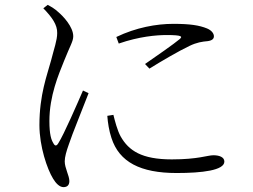

<svg xmlns="http://www.w3.org/2000/svg" viewBox="-20 -747 1040 789"><path d="M458 -595C539 -634 623 -649 692 -649C762 -649 799 -643 831 -630C850 -622 859 -609 859 -598C859 -589 854 -581 834 -578C811 -576 789 -573 758 -558C714 -537 642 -495 594 -465L576 -484C621 -515 697 -568 718 -586C731 -597 729 -603 665 -603C622 -603 552 -597 468 -568ZM446 -275C452 -251 462 -211 476 -186C509 -128 562 -92 686 -92C795 -92 832 -109 857 -109C880 -109 902 -102 902 -83C902 -47 811 -36 706 -36C557 -36 470 -81 438 -180C428 -210 423 -243 421 -271ZM158 -713C194 -676 216 -645 215 -611C215 -581 202 -547 190 -499C174 -439 142 -359 142 -233C142 -145 174 -52 198 -13C210 7 225 22 241 22C257 22 265 13 265 -3C265 -25 246 -56 246 -84C246 -102 253 -126 263 -154C275 -192 324 -311 344 -364L321 -375C299 -324 242 -193 220 -159C212 -145 205 -147 199 -159C191 -172 183 -193 183 -250C183 -353 221 -441 243 -496C268 -559 281 -577 281 -598C281 -637 239 -681 220 -697C206 -710 193 -718 176 -727Z"/></svg>

Font: Noto Serif SC Light
Style: Regular
Weight: 300
Designer: Ryoko NISHIZUKA 西塚涼子 (kana & ideographs); Frank Grießhammer (Latin, Greek & Cyrillic); Wenlong ZHANG 张文龙 (bopomofo); San
Foundry: Adobe
Version: Version 2.001;hotconv 1.1.0;makeotfexe 2.6.0